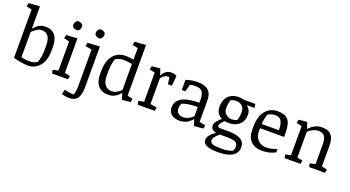

<svg xmlns="http://www.w3.org/2000/svg" viewBox="-61 -1513 4531 2485"><g transform="rotate(20 2204.0 -270.0)"><path d="M164.6 -462.4 171.4 -459.5Q200.7 -498 237.5 -519.3Q274.4 -540.5 326.7 -540.5Q410.6 -540.5 456.3 -486.1Q502 -431.6 502 -325.2V-279.3Q502 -144 440.2 -66.7Q378.4 10.7 275.9 10.7Q233.9 10.7 176 0.5Q118.2 -9.8 76.7 -21V-687.5L2 -704.1L11.7 -752L164.6 -762.7ZM414.1 -313.5Q414.1 -397.9 383.8 -439.9Q353.5 -481.9 295.9 -481.9Q262.2 -481.9 226.6 -460.2Q190.9 -438.5 164.6 -409.2V-61Q188.5 -56.2 220.9 -52Q253.4 -47.9 285.6 -47.9Q315.4 -47.9 342 -57.1Q368.7 -66.4 384.3 -78.1Q394.5 -99.6 404.3 -149.4Q414.1 -199.2 414.1 -255.4Z M674.3 -465.3 599.6 -481.9 609.4 -529.8 762.2 -540.5V-64.5L836.9 -47.9L827.1 0H609.4L599.6 -47.9L674.3 -64.5ZM651.4 -684.1Q651.4 -711.4 665.8 -731.7Q680.2 -752 699.2 -752Q727.1 -752 746.8 -737.8Q766.6 -723.6 766.6 -703.6Q766.6 -676.3 752.2 -656.2Q737.8 -636.2 718.8 -636.2Q691.4 -636.2 671.4 -650.4Q651.4 -664.6 651.4 -684.1Z M1071.3 22.9Q1071.3 124.5 1036.6 173.8Q1002 223.1 921.4 223.1Q895 223.1 868.2 218.3Q841.3 213.4 819.3 205.1L836.9 141.1Q866.2 148.9 901.6 155Q937 161.1 963.9 161.1Q972.7 142.6 978 111.6Q983.4 80.6 983.4 42V-465.3L894 -481.9L903.8 -529.8L1071.3 -540.5ZM960.4 -684.1Q960.4 -711.4 974.9 -731.7Q989.3 -752 1008.3 -752Q1036.1 -752 1055.9 -737.8Q1075.7 -723.6 1075.7 -703.6Q1075.7 -676.3 1061.3 -656.2Q1046.9 -636.2 1027.8 -636.2Q1000.5 -636.2 980.5 -650.4Q960.4 -664.6 960.4 -684.1Z M1626 -64.5 1700.7 -47.9 1690.9 0 1576.2 10.7 1547.9 -75.7Q1512.2 -29.3 1470 -8.8Q1427.7 11.7 1382.3 10.7Q1294.9 10.7 1245.4 -44.2Q1195.8 -99.1 1195.8 -201.7V-247.1Q1195.8 -384.3 1257.6 -462.4Q1319.3 -540.5 1429.2 -540.5Q1449.7 -540.5 1476.3 -537.8Q1502.9 -535.2 1538.1 -528.8V-687.5L1463.4 -704.1L1473.1 -752L1626 -762.7ZM1283.7 -211.9Q1283.7 -132.3 1317.9 -90.1Q1352.1 -47.9 1409.2 -47.9Q1444.8 -47.9 1480.2 -67.1Q1515.6 -86.4 1538.1 -109.9V-468.8Q1509.8 -474.6 1478.5 -478.3Q1447.3 -481.9 1419.4 -481.9Q1387.7 -481.9 1358.4 -472.9Q1329.1 -463.9 1308.1 -449.2Q1296.4 -411.1 1290 -365.5Q1283.7 -319.8 1283.7 -270Z M1853.5 -465.3 1778.8 -481.9 1788.6 -529.8 1903.3 -540.5 1931.6 -453.6Q1955.1 -497.6 1986.6 -519Q2018.1 -540.5 2060.1 -540.5Q2080.1 -540.5 2099.4 -535.2Q2118.7 -529.8 2132.8 -520L2120.6 -381.8H2065.9L2053.2 -472.2Q2043.9 -476.1 2031.2 -476.1Q2006.3 -476.1 1981.4 -458.3Q1956.5 -440.4 1941.4 -418.9V-64.5L2032.2 -47.9L2022.5 0H1788.6L1778.8 -47.9L1853.5 -64.5Z M2617.7 -64.5 2702.1 -47.9 2692.4 0 2567.9 10.7 2539.6 -75.7Q2501.5 -29.3 2458 -9.3Q2414.6 10.7 2363.8 10.7Q2295.4 10.7 2253.7 -23.4Q2211.9 -57.6 2211.9 -115.7Q2211.9 -205.1 2291 -250.7Q2370.1 -296.4 2529.8 -296.4V-342.8Q2529.8 -416 2503.2 -449Q2476.6 -481.9 2410.2 -481.9Q2394.5 -481.9 2374.3 -480Q2354 -478 2336.9 -474.6L2307.6 -371.1L2259.8 -376V-514.2Q2289.1 -524.4 2332.3 -532.5Q2375.5 -540.5 2419.4 -540.5Q2519.5 -540.5 2568.6 -496.3Q2617.7 -452.1 2617.7 -358.9ZM2529.8 -237.8Q2456.5 -237.8 2399.9 -228.3Q2343.3 -218.8 2313.5 -202.6Q2307.6 -189 2303.7 -171.4Q2299.8 -153.8 2299.8 -134.3Q2299.8 -93.8 2326.7 -70.8Q2353.5 -47.9 2397 -47.9Q2433.6 -47.9 2469.2 -66.2Q2504.9 -84.5 2529.8 -109.9Z M3123 -477.5 3121.1 -472.7Q3142.1 -458.5 3157.7 -430.2Q3173.3 -401.9 3173.3 -371.1V-358.9Q3173.3 -276.9 3119.9 -228.3Q3066.4 -179.7 2978 -179.7Q2946.3 -179.7 2919.9 -185.5Q2893.6 -161.1 2877.2 -139.4Q2860.8 -117.7 2860.8 -104.5Q2860.8 -91.8 2869.9 -85Q2878.9 -78.1 2895.5 -78.1H3004.9Q3121.1 -78.1 3179 -44.4Q3236.8 -10.7 3236.8 61.5Q3236.8 140.6 3169.2 181.9Q3101.6 223.1 2977.1 223.1Q2868.7 223.1 2817.1 200.2Q2765.6 177.2 2765.6 126.5Q2765.6 93.8 2792.2 60.5Q2818.8 27.3 2867.7 -4.4Q2832.5 -11.2 2812.5 -29.8Q2792.5 -48.3 2792.5 -78.6Q2792.5 -107.4 2815.7 -139.2Q2838.9 -170.9 2877 -199.7Q2835 -219.7 2813.7 -253.9Q2792.5 -288.1 2792.5 -327.1V-339.8Q2792.5 -435.5 2845.7 -488Q2898.9 -540.5 2987.8 -540.5Q3002 -540.5 3023.7 -537.4Q3045.4 -534.2 3062.5 -529.8H3215.8L3224.6 -477.5ZM2921.4 0Q2887.2 25.4 2865.5 53.2Q2843.8 81.1 2843.8 105Q2843.8 139.6 2879.6 152.1Q2915.5 164.6 3006.3 164.6Q3043.9 164.6 3082.3 158.4Q3120.6 152.3 3150.4 139.6Q3158.7 127.9 3163.6 111.6Q3168.5 95.2 3168.5 78.6Q3168.5 34.2 3133.1 17.1Q3097.7 0 3010.7 0ZM3085.4 -373Q3085.4 -424.3 3053.2 -453.1Q3021 -481.9 2976.1 -481.9Q2953.6 -481.9 2933.6 -477.8Q2913.6 -473.6 2899.9 -467.3Q2889.6 -440.9 2885 -413.6Q2880.4 -386.2 2880.4 -363.3V-344.7Q2880.4 -297.4 2915 -267.8Q2949.7 -238.3 2989.7 -238.3Q3013.2 -238.3 3032 -241.9Q3050.8 -245.6 3065.9 -252.9Q3074.2 -268.6 3079.8 -295.7Q3085.4 -322.8 3085.4 -354.5Z M3380.4 -255.4V-218.3Q3380.4 -136.2 3425.5 -92Q3470.7 -47.9 3533.2 -47.9Q3573.7 -47.9 3612.8 -56.6Q3651.9 -65.4 3685.5 -79.6V-32.7Q3643.1 -10.3 3596.4 0.2Q3549.8 10.7 3503.9 10.7Q3403.3 10.7 3347.9 -43.9Q3292.5 -98.6 3292.5 -202.1V-242.7Q3292.5 -382.8 3354.7 -461.7Q3417 -540.5 3524.4 -540.5Q3623.5 -540.5 3667.5 -490Q3711.4 -439.5 3711.4 -314V-255.4ZM3409.7 -452.6Q3398.9 -425.3 3391.4 -386.2Q3383.8 -347.2 3381.8 -314H3618.7Q3618.7 -402.8 3593 -442.4Q3567.4 -481.9 3510.7 -481.9Q3481.9 -481.9 3454.1 -473.1Q3426.3 -464.4 3409.7 -452.6Z M3802.2 -47.9 3877 -64.5V-465.3L3802.2 -481.9L3812 -529.8L3926.8 -540.5L3955.1 -453.6Q3991.2 -494.6 4036.6 -517.6Q4082 -540.5 4132.3 -540.5Q4219.7 -540.5 4261.2 -494.9Q4302.7 -449.2 4302.7 -354.5V-64.5L4377.4 -47.9L4367.7 0H4149.9L4140.1 -47.9L4214.8 -64.5V-333Q4214.8 -407.7 4190.7 -444.8Q4166.5 -481.9 4103.5 -481.9Q4070.8 -481.9 4034.9 -465.8Q3999 -449.7 3964.8 -418.9V-64.5L4039.6 -47.9L4029.8 0H3812Z"/></g></svg>

Font: Noticia Text
Style: Regular
Weight: 400
Designer: JM Sole
Foundry: JM Sole
Version: Version 1.003